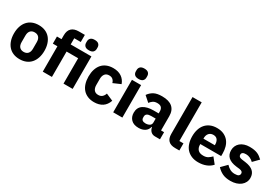

<svg xmlns="http://www.w3.org/2000/svg" viewBox="47 -1712 3852 2687"><g transform="rotate(30 1973.0 -368.5)"><path d="M282 12Q224 12 178.5 -7Q133 -26 101.5 -62Q70 -98 53 -149Q36 -200 36 -263Q36 -326 53 -377Q70 -428 101.5 -463.5Q133 -499 178.5 -518Q224 -537 282 -537Q340 -537 385.5 -518Q431 -499 462.5 -463.5Q494 -428 511 -377Q528 -326 528 -263Q528 -200 511 -149Q494 -98 462.5 -62Q431 -26 385.5 -7Q340 12 282 12ZM282 -105Q326 -105 350 -132Q374 -159 374 -209V-316Q374 -366 350 -393Q326 -420 282 -420Q238 -420 214 -393Q190 -366 190 -316V-209Q190 -159 214 -132Q238 -105 282 -105Z M653 -410H579V-525H653V-587Q653 -663 693 -701.5Q733 -740 810 -740H906V-625H801V-525H1136V0H988V-410H801V0H653ZM1062 -581Q1017 -581 996.5 -601.5Q976 -622 976 -654V-676Q976 -708 996.5 -728.5Q1017 -749 1062 -749Q1107 -749 1127.5 -728.5Q1148 -708 1148 -676V-654Q1148 -622 1127.5 -601.5Q1107 -581 1062 -581Z M1486 12Q1427 12 1381 -7.5Q1335 -27 1304 -62.5Q1273 -98 1257 -149Q1241 -200 1241 -263Q1241 -326 1257 -376.5Q1273 -427 1304 -463Q1335 -499 1381 -518Q1427 -537 1486 -537Q1566 -537 1619.5 -501Q1673 -465 1696 -400L1576 -348Q1569 -378 1547 -399Q1525 -420 1486 -420Q1441 -420 1418 -390.5Q1395 -361 1395 -311V-213Q1395 -163 1418 -134Q1441 -105 1486 -105Q1526 -105 1549.5 -126.5Q1573 -148 1584 -183L1699 -133Q1673 -58 1618.5 -23Q1564 12 1486 12Z M1865 -581Q1820 -581 1799.5 -601.5Q1779 -622 1779 -654V-676Q1779 -708 1799.5 -728.5Q1820 -749 1865 -749Q1910 -749 1930.5 -728.5Q1951 -708 1951 -676V-654Q1951 -622 1930.5 -601.5Q1910 -581 1865 -581ZM1791 -525H1939V0H1791Z M2465 0Q2425 0 2398.5 -25Q2372 -50 2365 -92H2359Q2347 -41 2306 -14.5Q2265 12 2205 12Q2126 12 2084 -30Q2042 -72 2042 -141Q2042 -224 2102.5 -264.5Q2163 -305 2267 -305H2350V-338Q2350 -376 2330 -398.5Q2310 -421 2263 -421Q2219 -421 2193 -402Q2167 -383 2150 -359L2062 -437Q2094 -484 2142.5 -510.5Q2191 -537 2274 -537Q2386 -537 2442 -488Q2498 -439 2498 -345V-115H2547V0ZM2260 -91Q2297 -91 2323.5 -107Q2350 -123 2350 -159V-221H2278Q2191 -221 2191 -162V-147Q2191 -118 2209 -104.5Q2227 -91 2260 -91Z M2793 0Q2717 0 2681.5 -37Q2646 -74 2646 -144V-740H2794V-115H2860V0Z M3168 12Q3108 12 3061 -7.5Q3014 -27 2981.5 -62.5Q2949 -98 2932.5 -149Q2916 -200 2916 -263Q2916 -325 2932 -375.5Q2948 -426 2979.5 -462Q3011 -498 3057 -517.5Q3103 -537 3162 -537Q3227 -537 3273.5 -515Q3320 -493 3349.5 -456Q3379 -419 3392.5 -370.5Q3406 -322 3406 -269V-225H3069V-217Q3069 -165 3097 -134.5Q3125 -104 3185 -104Q3231 -104 3260 -122.5Q3289 -141 3314 -167L3388 -75Q3353 -34 3296.5 -11Q3240 12 3168 12ZM3165 -428Q3120 -428 3094.5 -398.5Q3069 -369 3069 -320V-312H3253V-321Q3253 -369 3231.5 -398.5Q3210 -428 3165 -428Z M3689 12Q3613 12 3561 -12.5Q3509 -37 3468 -82L3555 -170Q3583 -139 3617 -121Q3651 -103 3694 -103Q3738 -103 3755 -116.5Q3772 -130 3772 -153Q3772 -190 3719 -197L3662 -204Q3485 -226 3485 -366Q3485 -404 3499.5 -435.5Q3514 -467 3540.5 -489.5Q3567 -512 3604.5 -524.5Q3642 -537 3689 -537Q3730 -537 3761.5 -531.5Q3793 -526 3817.5 -515.5Q3842 -505 3862.5 -489.5Q3883 -474 3903 -455L3818 -368Q3793 -393 3761.5 -407.5Q3730 -422 3697 -422Q3659 -422 3643 -410Q3627 -398 3627 -378Q3627 -357 3638.5 -345.5Q3650 -334 3682 -329L3741 -321Q3914 -298 3914 -163Q3914 -125 3898 -93Q3882 -61 3852.5 -37.5Q3823 -14 3781.5 -1Q3740 12 3689 12Z"/></g></svg>

Font: IBM Plex Sans Devanagari
Style: Bold
Weight: 700
Designer: Mike Abbink, Paul van der Laan, Pieter van Rosmalen, Erin McLaughlin
Foundry: Bold Monday
Version: Version 1.1